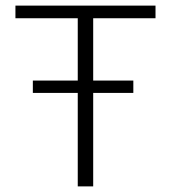

<svg xmlns="http://www.w3.org/2000/svg" viewBox="-20 -664 609 684"><path d="M257 0V-333H97V-377H257V-599H35V-644H534V-599H312V-377H455V-333H312V0Z"/></svg>

Font: Kanit ExtraLight
Style: Regular
Weight: 275
Designer: Katatrad Team
Foundry: CadsonDemak
Version: Version 2.000; ttfautohint (v1.8.3)